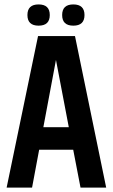

<svg xmlns="http://www.w3.org/2000/svg" viewBox="-20 -848 510 868"><path d="M344 0 311 -171H157L125 0H10L152 -685H319L460 0ZM176 -273H291L233 -577ZM154.5 -828Q205 -828 205 -780Q205 -732 154.5 -732Q104 -732 104 -780Q104 -828 154.5 -828ZM311.5 -828Q362 -828 362 -780Q362 -732 311.5 -732Q261 -732 261 -780Q261 -828 311.5 -828Z"/></svg>

Font: Khand Semibold
Style: Regular
Weight: 600
Designer: Devanagari: Sanchit Sawaria, Jyotish Sonowal; Latin: Satya Rajpurohit
Foundry: Indian Type Foundry
Version: Version 1.100;PS 1.0;hotconv 1.0.78;makeotf.lib2.5.61930; tt